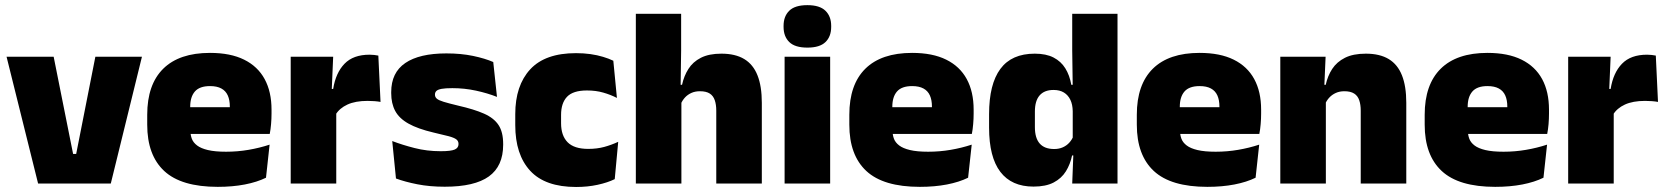

<svg xmlns="http://www.w3.org/2000/svg" viewBox="-20 -713 6472 746"><path d="M276 -115 350.5 -492.5H531.5L410.5 0H128L5.5 -492.5H188.5L264 -115Z M826 13Q684.5 13 618.2 -48.5Q552 -110 552 -228.5V-267Q552 -384.5 614.2 -446Q676.5 -507.5 796 -507.5Q875.5 -507.5 928.5 -481.2Q981.5 -455 1008.2 -405.8Q1035 -356.5 1035 -287V-271.5Q1035 -251.5 1033.2 -230.8Q1031.5 -210 1028 -192.5H869.5Q871.5 -223 872.2 -250Q873 -277 873 -298.5Q873 -324.5 865 -342.2Q857 -360 840 -369.2Q823 -378.5 796 -378.5Q755.5 -378.5 737.2 -357.5Q719 -336.5 719 -298V-253.5L720 -234.5V-203.5Q720 -188 725.5 -173.5Q731 -159 745.8 -147.8Q760.5 -136.5 787.8 -130Q815 -123.5 858.5 -123.5Q903 -123.5 945.5 -130.8Q988 -138 1027.5 -151L1013.5 -22.5Q979 -5.5 931.2 3.8Q883.5 13 826 13ZM645.5 -192.5V-296.5H992.5V-192.5Z M1284 -267.5 1233 -367.5H1274.5Q1284.5 -430 1318.5 -465.2Q1352.5 -500.5 1416 -500.5Q1425.5 -500.5 1433.8 -499.5Q1442 -498.5 1450 -497L1458.5 -317Q1448.5 -319 1434.8 -320Q1421 -321 1408 -321Q1361 -321 1330 -306.8Q1299 -292.5 1284 -267.5ZM1109.5 0V-492.5H1274.5L1267.5 -329.5H1286.5V0Z M1708 12.5Q1649.5 12.5 1601.5 3Q1553.5 -6.5 1518.5 -19.5L1504 -165Q1543 -150 1590.8 -137.8Q1638.5 -125.5 1692.5 -125.5Q1732 -125.5 1746.8 -132Q1761.5 -138.5 1761.5 -153V-154Q1761.5 -165 1753 -171.5Q1744.5 -178 1723.2 -183.8Q1702 -189.5 1664.5 -198Q1603 -212.5 1567 -232.8Q1531 -253 1515.5 -282Q1500 -311 1500 -351V-355Q1500 -431 1554.8 -468.2Q1609.5 -505.5 1714.5 -505.5Q1771 -505.5 1817.8 -495.8Q1864.5 -486 1896.5 -472L1911 -336.5Q1874.5 -351 1829.5 -360.8Q1784.5 -370.5 1737.5 -370.5Q1710.5 -370.5 1695.8 -367.8Q1681 -365 1675.5 -359.5Q1670 -354 1670 -346V-345Q1670 -336 1677 -329.8Q1684 -323.5 1703.5 -317.5Q1723 -311.5 1760.5 -302.5Q1822 -288.5 1860.5 -271.5Q1899 -254.5 1917 -227.2Q1935 -200 1935 -153.5V-150.5Q1935 -67.5 1879.5 -27.5Q1824 12.5 1708 12.5Z M2218.5 13.5Q2098 13.5 2040 -49.5Q1982 -112.5 1982 -227V-269.5Q1982 -380.5 2040 -443.5Q2098 -506.5 2218 -506.5Q2247.5 -506.5 2274 -502.8Q2300.5 -499 2323 -492.2Q2345.5 -485.5 2363 -477L2377 -332.5Q2352.5 -345 2324 -353.2Q2295.5 -361.5 2260.5 -361.5Q2206.5 -361.5 2183.2 -337Q2160 -312.5 2160 -266.5V-234Q2160 -186 2185.5 -160.2Q2211 -134.5 2265.5 -134.5Q2299.5 -134.5 2327.2 -142Q2355 -149.5 2382 -162L2368.5 -17Q2341 -3.5 2302 5Q2263 13.5 2218.5 13.5Z M2763 0V-283Q2763 -306.5 2757.2 -323.5Q2751.5 -340.5 2737.8 -349.5Q2724 -358.5 2699.5 -358.5Q2681 -358.5 2666.5 -352Q2652 -345.5 2642 -334.8Q2632 -324 2626 -310.5L2590 -383.5H2630Q2637.5 -418 2654.8 -445.2Q2672 -472.5 2703.2 -488.5Q2734.5 -504.5 2783 -504.5Q2837 -504.5 2871.8 -483.5Q2906.5 -462.5 2923.2 -420.2Q2940 -378 2940 -313.5V0ZM2450.5 0V-659.5H2626.5V-516.5L2624 -345.5L2627.5 -331.5V0Z M3028.5 0V-492.5H3205.5V0ZM3117 -528Q3068.5 -528 3046.5 -549.8Q3024.5 -571.5 3024.5 -608.5V-612.5Q3024.5 -649.5 3046.5 -671.2Q3068.5 -693 3117 -693Q3165 -693 3187.2 -671.2Q3209.5 -649.5 3209.5 -612.5V-608.5Q3209.5 -571 3187.2 -549.5Q3165 -528 3117 -528Z M3554 13Q3412.5 13 3346.2 -48.5Q3280 -110 3280 -228.5V-267Q3280 -384.5 3342.2 -446Q3404.5 -507.5 3524 -507.5Q3603.5 -507.5 3656.5 -481.2Q3709.5 -455 3736.2 -405.8Q3763 -356.5 3763 -287V-271.5Q3763 -251.5 3761.2 -230.8Q3759.5 -210 3756 -192.5H3597.5Q3599.5 -223 3600.2 -250Q3601 -277 3601 -298.5Q3601 -324.5 3593 -342.2Q3585 -360 3568 -369.2Q3551 -378.5 3524 -378.5Q3483.5 -378.5 3465.2 -357.5Q3447 -336.5 3447 -298V-253.5L3448 -234.5V-203.5Q3448 -188 3453.5 -173.5Q3459 -159 3473.8 -147.8Q3488.5 -136.5 3515.8 -130Q3543 -123.5 3586.5 -123.5Q3631 -123.5 3673.5 -130.8Q3716 -138 3755.5 -151L3741.5 -22.5Q3707 -5.5 3659.2 3.8Q3611.5 13 3554 13ZM3373.5 -192.5V-296.5H3720.5V-192.5Z M3995.5 12Q3910.5 12 3866.8 -45.2Q3823 -102.5 3823 -217V-269.5Q3823 -386 3866.8 -445.2Q3910.5 -504.5 4000.5 -504.5Q4044.5 -504.5 4073.5 -489.5Q4102.5 -474.5 4119.2 -447.5Q4136 -420.5 4142.5 -383.5H4188L4148 -281Q4147.5 -307 4138.8 -325.2Q4130 -343.5 4113.8 -353.5Q4097.5 -363.5 4073.5 -363.5Q4038 -363.5 4019.5 -342.5Q4001 -321.5 4001 -279.5V-219Q4001 -176.5 4019.8 -155.2Q4038.5 -134 4076 -134Q4094.5 -134 4109.2 -140.5Q4124 -147 4134.5 -158.5Q4145 -170 4151 -185L4194.5 -109H4145.5Q4138.5 -75 4121.5 -47.5Q4104.5 -20 4074 -4Q4043.5 12 3995.5 12ZM4146 0 4151 -128.5 4148 -153V-350V-372.5L4146 -517V-659.5H4322V0Z M4671 13Q4529.5 13 4463.2 -48.5Q4397 -110 4397 -228.5V-267Q4397 -384.5 4459.2 -446Q4521.5 -507.5 4641 -507.5Q4720.5 -507.5 4773.5 -481.2Q4826.5 -455 4853.2 -405.8Q4880 -356.5 4880 -287V-271.5Q4880 -251.5 4878.2 -230.8Q4876.5 -210 4873 -192.5H4714.5Q4716.5 -223 4717.2 -250Q4718 -277 4718 -298.5Q4718 -324.5 4710 -342.2Q4702 -360 4685 -369.2Q4668 -378.5 4641 -378.5Q4600.5 -378.5 4582.2 -357.5Q4564 -336.5 4564 -298V-253.5L4565 -234.5V-203.5Q4565 -188 4570.5 -173.5Q4576 -159 4590.8 -147.8Q4605.5 -136.5 4632.8 -130Q4660 -123.5 4703.5 -123.5Q4748 -123.5 4790.5 -130.8Q4833 -138 4872.5 -151L4858.5 -22.5Q4824 -5.5 4776.2 3.8Q4728.5 13 4671 13ZM4490.5 -192.5V-296.5H4837.5V-192.5Z M5267 0V-283Q5267 -306.5 5261.2 -323.5Q5255.5 -340.5 5241.5 -349.5Q5227.5 -358.5 5203.5 -358.5Q5185 -358.5 5170.5 -352Q5156 -345.5 5145.8 -334.8Q5135.5 -324 5129.5 -310.5L5102.5 -383.5H5131Q5138.5 -418 5156.2 -445.2Q5174 -472.5 5205.8 -488.5Q5237.5 -504.5 5287 -504.5Q5341 -504.5 5375.8 -483.5Q5410.5 -462.5 5427.2 -420.2Q5444 -378 5444 -313.5V0ZM4954.5 0V-492.5H5130.5L5125 -366L5131.5 -348V0Z M5789.5 13Q5648 13 5581.8 -48.5Q5515.5 -110 5515.5 -228.5V-267Q5515.5 -384.5 5577.8 -446Q5640 -507.5 5759.5 -507.5Q5839 -507.5 5892 -481.2Q5945 -455 5971.8 -405.8Q5998.5 -356.5 5998.5 -287V-271.5Q5998.5 -251.5 5996.8 -230.8Q5995 -210 5991.5 -192.5H5833Q5835 -223 5835.8 -250Q5836.5 -277 5836.5 -298.5Q5836.5 -324.5 5828.5 -342.2Q5820.5 -360 5803.5 -369.2Q5786.5 -378.5 5759.5 -378.5Q5719 -378.5 5700.8 -357.5Q5682.5 -336.5 5682.5 -298V-253.5L5683.5 -234.5V-203.5Q5683.5 -188 5689 -173.5Q5694.5 -159 5709.2 -147.8Q5724 -136.5 5751.2 -130Q5778.5 -123.5 5822 -123.5Q5866.5 -123.5 5909 -130.8Q5951.5 -138 5991 -151L5977 -22.5Q5942.5 -5.5 5894.8 3.8Q5847 13 5789.5 13ZM5609 -192.5V-296.5H5956V-192.5Z M6247.5 -267.5 6196.5 -367.5H6238Q6248 -430 6282 -465.2Q6316 -500.5 6379.5 -500.5Q6389 -500.5 6397.2 -499.5Q6405.5 -498.5 6413.5 -497L6422 -317Q6412 -319 6398.2 -320Q6384.5 -321 6371.5 -321Q6324.5 -321 6293.5 -306.8Q6262.5 -292.5 6247.5 -267.5ZM6073 0V-492.5H6238L6231 -329.5H6250V0Z"/></svg>

Font: Anek Gujarati Medium ExtraBold
Style: Regular
Weight: 800
Version: Version 1.003